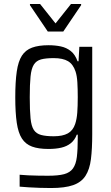

<svg xmlns="http://www.w3.org/2000/svg" viewBox="-20 -746 560 968"><path d="M237 202Q209 202 180 201Q151 200 125.5 198.5Q100 197 79 195V135Q99 137 122.5 138Q146 139 171.5 139.5Q197 140 222 140Q274 140 303.5 132Q333 124 348 103Q363 82 367.5 45Q372 8 372 -49V-67H367Q357 -40 337 -24Q317 -8 289 -1.5Q261 5 224 5Q174 5 141.5 -7Q109 -19 90.5 -47.5Q72 -76 64.5 -127Q57 -178 57 -255Q57 -334 64.5 -385.5Q72 -437 90.5 -465.5Q109 -494 142 -506Q175 -518 225 -518Q258 -518 286.5 -512Q315 -506 337 -488.5Q359 -471 371 -437H376L380 -510H445V-70Q445 4 438.5 56Q432 108 411 140.5Q390 173 348.5 187.5Q307 202 237 202ZM251 -59Q296 -59 322 -73.5Q348 -88 359 -121Q367 -145 369.5 -177.5Q372 -210 372 -256Q372 -298 370 -331Q368 -364 361 -385Q349 -422 323 -437.5Q297 -453 251 -453Q211 -453 187 -446.5Q163 -440 150.5 -420Q138 -400 134 -360.5Q130 -321 130 -256Q130 -189 134 -149.5Q138 -110 150.5 -91Q163 -72 187.5 -65.5Q212 -59 251 -59ZM221 -587 131 -720V-726H182L260 -628L338 -726H389V-720L299 -587Z"/></svg>

Font: Saira SemiCondensed
Style: Regular
Weight: 400
Width: 4
Designer: Hector Gatti with collaboration of the Omnibus-Type team
Foundry: Omnibus-Type
Version: Version 1.101